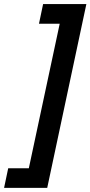

<svg xmlns="http://www.w3.org/2000/svg" viewBox="-93 -747 439 932"><path d="M-73.2 165 -53.2 69.8H46.9L196.8 -631.8H96.2L116.2 -727.1H326.2L136.2 165Z"/></svg>

Font: Open Sans Condensed
Style: Italic
Weight: 400
Width: 3
Italic angle: -12°
Designer: Monotype Design Team
Foundry: Monotype Imaging Inc.
Version: Version 3.000